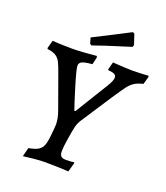

<svg xmlns="http://www.w3.org/2000/svg" viewBox="-153 -942 912 1057"><g transform="rotate(20 303.5 -413.5)"><path d="M287 -321H293L414 -518Q434 -551 434 -569Q434 -581 423 -587Q412 -593 386 -595L384 -599L396 -644L422 -642Q437 -641 465.5 -639.5Q494 -638 510 -638Q535 -638 565 -639.5Q595 -641 604 -642L607 -636L594 -590Q563 -583 543.5 -570.5Q524 -558 508 -536.5Q492 -515 456 -461L341 -285Q326 -263 320 -239Q314 -215 305 -156L300 -119Q298 -97 298 -90Q298 -68 306.5 -59.5Q315 -51 335 -51Q351 -51 364.5 -52Q378 -53 383 -54L385 -50L370 4Q355 3 314.5 1.5Q274 0 234 0Q202 0 160.5 4.5Q119 9 106 11L119 -41Q156 -48 174 -58.5Q192 -69 200 -88Q208 -107 212 -145L216 -184Q218 -206 218 -216Q218 -250 202 -294L135 -480Q119 -525 109.5 -544Q100 -563 83 -574.5Q66 -586 33 -590L30 -595L43 -642Q55 -641 87.5 -639.5Q120 -638 155 -638Q188 -638 236.5 -641.5Q285 -645 300 -647L303 -639L293 -596Q249 -592 233.5 -584.5Q218 -577 218 -560Q218 -540 248 -442Q278 -344 287 -321ZM252 -691 242 -698 233 -731Q295 -762 359 -795Q423 -828 442 -838L452 -833L472 -773L468 -761Q450 -755 385 -735Q320 -715 252 -691Z"/></g></svg>

Font: Alegreya SC Medium
Style: Italic
Weight: 500
Italic angle: -7°
Designer: Juan Pablo del Peral
Foundry: Huerta Tipografica
Version: Version 2.007; ttfautohint (v1.6)